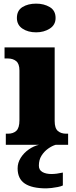

<svg xmlns="http://www.w3.org/2000/svg" viewBox="-20 -797 416 1057"><path d="M179 -619Q134 -619 103.5 -639.5Q73 -660 73 -698Q73 -739 103.5 -758Q134 -777 179 -777Q222 -777 254 -758Q286 -739 286 -698Q286 -660 254 -639.5Q222 -619 179 -619ZM12 0V-61H24Q53 -61 70 -77Q87 -93 87 -135V-409Q87 -446 69 -460.5Q51 -475 24 -475H5V-536H281V-131Q281 -91 298.5 -76Q316 -61 344 -61H355V0ZM235 240Q156 240 116.5 213.5Q77 187 77 130Q77 99 94 72Q111 45 138 26Q165 7 195 0H287Q266 6 244.5 21.5Q223 37 208.5 60Q194 83 194 115Q194 139 213.5 150Q233 161 263 161Q277 161 292.5 159Q308 157 326 153V224Q316 229 298.5 232.5Q281 236 263.5 238Q246 240 235 240Z"/></svg>

Font: Noto Serif Hentaigana Black
Style: Regular
Weight: 900
Designer: Kazuhiro Yamada
Foundry: nipponia
Version: Version 1.000; ttfautohint (v1.8.4.7-5d5b)